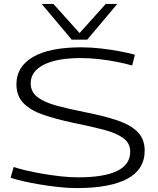

<svg xmlns="http://www.w3.org/2000/svg" viewBox="-20 -952 807 982"><path d="M670 -672 656 -617Q625 -626 580.5 -635Q536 -644 487 -649.5Q438 -655 394 -655Q271 -655 204 -621Q137 -587 137 -526Q137 -482 171.5 -455.5Q206 -429 270 -411.5Q334 -394 421 -377Q512 -359 579.5 -336.5Q647 -314 683.5 -277.5Q720 -241 720 -182Q720 -85 631 -37.5Q542 10 373 10Q328 10 278 4.5Q228 -1 181 -9Q134 -17 95.5 -26Q57 -35 34 -43L50 -98Q73 -90 110.5 -81Q148 -72 194 -64Q240 -56 288 -50.5Q336 -45 379 -45Q646 -45 646 -176Q646 -220 610 -246Q574 -272 508.5 -289Q443 -306 354 -324Q265 -343 200 -365.5Q135 -388 99.5 -425Q64 -462 64 -521Q64 -611 148.5 -660.5Q233 -710 397 -710Q446 -710 497 -704Q548 -698 593.5 -689.5Q639 -681 670 -672ZM580 -932 426 -749H347L193 -932H253L387 -783L521 -932Z"/></svg>

Font: Georama Extended Light
Style: Regular
Weight: 300
Width: 7
Designer: Jean-Baptiste Levee
Foundry: Production Type
Version: Version 1.000